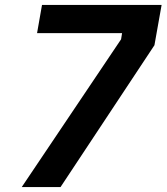

<svg xmlns="http://www.w3.org/2000/svg" viewBox="-20 -757 674 777"><path d="M68 0 470 -598 474 -623H130L150 -737H634L605 -574L225 0Z"/></svg>

Font: Tomorrow Medium
Style: Italic
Weight: 500
Italic angle: -10°
Designer: Tony de Marco, Monica Rizzolli
Foundry: Just in Type
Version: Version 2.002